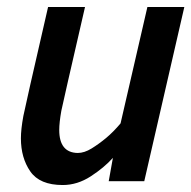

<svg xmlns="http://www.w3.org/2000/svg" viewBox="-20 -520 549 551"><path d="M160 11Q94 11 67 -28Q40 -67 40 -123Q40 -149 47 -187Q51 -209 118 -500H224Q159 -218 156 -202Q150 -168 150 -147Q150 -82 203 -81Q222 -81 243 -94Q264 -107 284.5 -124Q305 -141 326 -166L403 -500H509L394 0H292L304 -67Q279 -39 240.5 -14Q202 11 160 11Z"/></svg>

Font: Storia Sans SemiBold
Style: Italic
Weight: 600
Italic angle: -13°
Designer: Campivisivi
Foundry: Accademia di Belle Arti di Urbino and students of MA course of Visual design
Version: Version 60.001;May 25, 2020;FontCreator 12.0.0.2522 64-bit